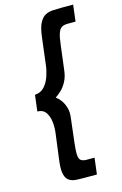

<svg xmlns="http://www.w3.org/2000/svg" viewBox="-136 -815 649 1024"><g transform="rotate(-15 189.0 -303.0)"><path d="M324 -666Q303 -666 290.5 -658.5Q278 -651 270.5 -629.5Q263 -608 258 -564L242 -435Q238 -396 223.5 -369.5Q209 -343 191.5 -327Q174 -311 160 -302Q172 -294 185 -277.5Q198 -261 206.5 -234.5Q215 -208 209 -170L194 -42Q189 1 190.5 23.5Q192 46 203 53.5Q214 61 234 61H277L266 151H199Q175 151 153.5 150Q132 149 115.5 139.5Q99 130 92 105.5Q85 81 90 36L110 -119Q114 -147 111 -178Q108 -209 93.5 -232Q79 -255 46 -256L57 -345Q90 -347 110 -369.5Q130 -392 140.5 -423.5Q151 -455 154 -482L173 -637Q179 -684 192 -709Q205 -734 223 -744Q241 -754 263.5 -755.5Q286 -757 311 -757H378L367 -666Z"/></g></svg>

Font: Josefin Sans Thin Medium
Style: Italic
Weight: 500
Italic angle: -7°
Version: Version 2.000